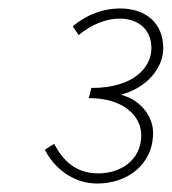

<svg xmlns="http://www.w3.org/2000/svg" viewBox="-20 -832 406 454"><path d="M210 -398C280 -398 342 -442 342 -518C342 -552 318 -594 266 -608C326 -624 366 -670 366 -718C366 -778 324 -812 264 -812C224 -812 186 -798 152 -770L166 -749C196 -774 231 -788 262 -788C310 -788 338 -760 338 -718C338 -674 298 -624 196 -624L190 -600C272 -600 314 -558 314 -512C314 -454 266 -422 212 -422C158 -422 128 -454 108 -492L86 -478C106 -438 150 -398 210 -398Z"/></svg>

Font: Source Sans Pro ExtraLight
Style: Italic
Weight: 200
Italic angle: -11°
Designer: Paul D. Hunt
Foundry: Adobe Systems Incorporated
Version: Version 3.006;hotconv 1.0.111;makeotfexe 2.5.65597